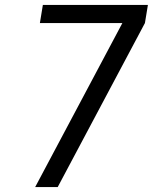

<svg xmlns="http://www.w3.org/2000/svg" viewBox="-20 -755 640 775"><path d="M122 0 474 -662H141L153 -735H577L565 -662L213 0Z"/></svg>

Font: Iosevka SS04 Extended
Style: Italic
Weight: 400
Width: 7
Italic angle: -9°
Monospace: yes
Designer: Belleve Invis
Foundry: Belleve Invis
Version: Version 19.0.0; ttfautohint (v1.8.4)